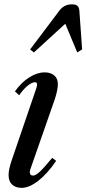

<svg xmlns="http://www.w3.org/2000/svg" viewBox="-20 -876 408 906"><path d="M82 10.5Q54 10.5 37.2 -5Q20.5 -20.5 20.5 -50Q20.5 -76 34.5 -117.5L151.5 -460Q160.5 -488 145 -488Q130.5 -488 110 -471.2Q89.5 -454.5 70.5 -426.5L50.5 -445Q81 -487.5 118.2 -511Q155.5 -534.5 191 -534.5Q219 -534.5 236 -520Q253 -505.5 253 -479Q253 -465.5 249.2 -447.2Q245.5 -429 239.5 -410.5L123.5 -78Q120.5 -69.5 120.5 -64.5Q120.5 -47.5 136 -47.5Q148 -47.5 166.8 -64.8Q185.5 -82 226.5 -131L245 -117Q203 -55.5 160.2 -22.5Q117.5 10.5 82 10.5ZM140 -628.5 122 -642.5 259.5 -825Q282 -855.5 319.5 -855.5Q338.5 -855.5 346 -848Q353.5 -840.5 354.5 -825L367.5 -643L344.5 -628.5L288 -764Z"/></svg>

Font: Libre Caslon Condensed Medium Italic
Style: Regular
Weight: 500
Italic angle: -22.583°
Designer: Pablo Impallari, Rodrigo Fuenzalida, Katja Schimmel, Ertekin Erdin
Foundry: Pablo Impallari, Rodrigo Fuenzalida
Version: Version 2.000; ttfautohint (v1.8.4.7-5d5b);gftools[0.9.33]